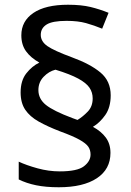

<svg xmlns="http://www.w3.org/2000/svg" viewBox="-20 -785 553 810"><path d="M67 -395Q67 -445 91 -475.5Q115 -506 146 -521Q110 -541 90 -568.5Q70 -596 70 -636Q70 -696 121 -730.5Q172 -765 267 -765Q323 -765 362 -755.5Q401 -746 438 -731L411 -664Q377 -678 343 -687.5Q309 -697 261 -697Q201 -697 176.5 -681.5Q152 -666 152 -638Q152 -610 180 -590.5Q208 -571 284 -543Q361 -515 404 -479Q447 -443 447 -383Q447 -332 424 -299.5Q401 -267 372 -250Q407 -231 426.5 -204.5Q446 -178 446 -140Q446 -71 388.5 -33Q331 5 228 5Q173 5 132 -3.5Q91 -12 59 -28V-103Q91 -88 138 -75Q185 -62 232 -62Q306 -62 334 -83.5Q362 -105 362 -133Q362 -152 352.5 -166Q343 -180 315.5 -195.5Q288 -211 233 -231Q181 -251 143.5 -272Q106 -293 86.5 -322Q67 -351 67 -395ZM142 -405Q142 -368 173.5 -342.5Q205 -317 285 -287L307 -279Q330 -293 350.5 -314.5Q371 -336 371 -370Q371 -395 357.5 -415Q344 -435 310 -453.5Q276 -472 214 -491Q186 -484 164 -461Q142 -438 142 -405Z"/></svg>

Font: Noto Sans Khudawadi
Style: Regular
Weight: 400
Designer: Monotype Design Team
Foundry: Monotype Imaging Inc.
Version: Version 2.003; ttfautohint (v1.8.4.7-5d5b)